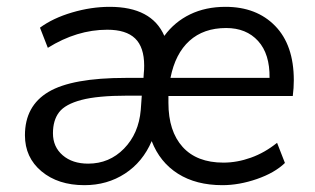

<svg xmlns="http://www.w3.org/2000/svg" viewBox="-20 -535 921 562"><path d="M473 -254V-234Q473 -151 514.5 -105Q556 -59 634 -59Q674 -59 714.5 -73.5Q755 -88 791 -117L814 -58Q784 -29 732 -11Q680 7 631 7Q554 7 501 -26.5Q448 -60 424 -122Q398 -61 346 -27Q294 7 227 7Q150 7 101.5 -33.5Q53 -74 53 -139Q53 -225 122 -266Q191 -307 348 -307H400L401 -322Q402 -329 402 -343Q402 -397 375.5 -422.5Q349 -448 294 -448Q205 -448 120 -395L97 -454Q135 -482 191 -498.5Q247 -515 301 -515Q424 -515 461 -430Q491 -471 536.5 -493Q582 -515 640 -515Q731 -515 785.5 -459Q840 -403 840 -300Q840 -278 837 -254ZM479 -307H769Q770 -377 735.5 -415Q701 -453 642 -453Q576 -453 534.5 -415.5Q493 -378 479 -307ZM392 -213 395 -255H352Q266 -255 218.5 -242.5Q171 -230 153 -206.5Q135 -183 135 -145Q135 -105 163.5 -80.5Q192 -56 238 -56Q300 -56 343 -100Q386 -144 392 -213Z"/></svg>

Font: Muli
Style: Italic
Weight: 400
Italic angle: -4.541°
Designer: Vernon Adams
Foundry: Vernon Adams
Version: Version 2.001